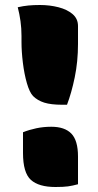

<svg xmlns="http://www.w3.org/2000/svg" viewBox="-20 -730 390 768"><path d="M248 -311H229Q184 -311 157 -319.5Q130 -328 112 -346Q98 -361 87.5 -397.5Q77 -434 71.5 -479Q66 -524 66 -562V-586Q66 -617 62 -645.5Q58 -674 51 -701Q73 -706 93.5 -708Q114 -710 140 -710Q179 -710 214 -701Q249 -692 270.5 -673.5Q292 -655 292 -626V-554Q292 -484 279 -421Q266 -358 248 -311ZM292 7Q270 13 252 15.5Q234 18 202 18Q135 18 103.5 -10.5Q72 -39 72 -118V-201Q97 -211 125.5 -217Q154 -223 185 -223Q239 -223 265.5 -195.5Q292 -168 292 -104Z"/></svg>

Font: Recursive Sn Csl St Blk
Style: Regular
Weight: 900
Version: Version 1.079;hotconv 1.0.112;makeotfexe 2.5.65598; ttfautoh